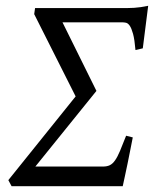

<svg xmlns="http://www.w3.org/2000/svg" viewBox="-20 -643 541 663"><path d="M438.5 -168.5Q434.6 -148.9 429.9 -125Q425.3 -101.1 420.4 -77.6Q415.5 -54.2 411.1 -33.7Q406.7 -13.2 403.8 0H20L8.8 -21L241.2 -310.1L98.1 -594.2L101.1 -615.2H420.9Q432.1 -615.2 443.4 -616Q454.6 -616.7 466.3 -618.4Q478 -620.1 491.7 -623L473.1 -476.1L447.8 -470.2Q444.8 -506.3 439.5 -525.9Q434.1 -545.4 428 -554.2Q421.9 -563 415 -564.5Q408.2 -565.9 401.9 -565.9H195.8L313 -329.1L102.1 -67.9H335.9Q349.6 -67.9 359.1 -72.5Q368.7 -77.1 377.2 -89.1Q385.7 -101.1 394.3 -121.6Q402.8 -142.1 415.5 -174.3Z"/></svg>

Font: Gentium Plus Phon
Style: Italic
Weight: 400
Italic angle: -8°
Designer: J. Victor Gaultney, Annie Olsen, Iska Routamaa, Becca Hirsbrunner
Foundry: SIL International
Version: Version 5.000